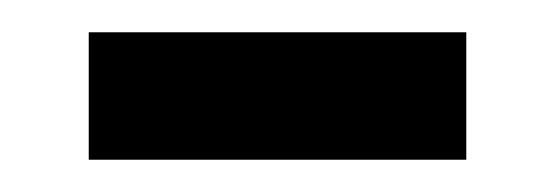

<svg xmlns="http://www.w3.org/2000/svg" viewBox="-20 -328 344 119"><path d="M35 -229H269V-308H35Z"/></svg>

Font: Noto Sans Lao SemiCondensed
Style: Regular
Weight: 400
Width: 4
Designer: Monotype Design Team
Foundry: Monotype Imaging Inc.
Version: Version 2.004